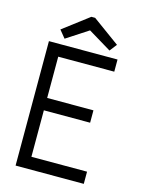

<svg xmlns="http://www.w3.org/2000/svg" viewBox="-119 -860 688 930"><g transform="rotate(15 225.0 -395.5)"><path d="M53 0V-624H397V-563H116V-356H348V-294H116V-61H395V0ZM123 -655 92 -693 221 -791H240L376 -692L348 -656L232 -726Z"/></g></svg>

Font: Inconsolata SemiCondensed
Style: Regular
Weight: 400
Width: 4
Monospace: yes
Designer: Raph Levien, Cyreal, Brenton Simpson
Foundry: Raph Levien, Cyreal, Google
Version: Version 3.001; ttfautohint (v1.8.2.53-6de2)